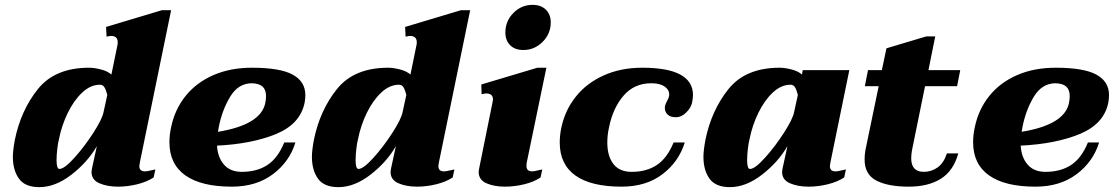

<svg xmlns="http://www.w3.org/2000/svg" viewBox="-20 -759 4589 791"><path d="M33 -113Q33 -138 41 -182Q66 -305 136.5 -392.5Q207 -480 347 -480Q368 -480 395.5 -473Q423 -466 439 -452L464 -574Q465 -578 465 -585Q465 -611 437 -611Q432 -611 419 -608L417 -648L647 -717H685L556 -89Q554 -79 554 -75Q554 -53 577 -53Q586 -53 599.5 -56.5Q613 -60 620 -61L613 -28Q586 -10 546 0Q506 10 466 10Q422 10 389.5 -4Q357 -18 357 -51Q357 -55 359 -65L379 -157Q341 -91 274.5 -39.5Q208 12 142 12Q83 12 58 -23Q33 -58 33 -113ZM407 -299 422 -368Q417 -388 410.5 -399Q404 -410 392 -410Q353 -410 318.5 -377.5Q284 -345 259 -293.5Q234 -242 223 -186Q219 -171 216 -145.5Q213 -120 213 -99Q213 -63 225 -63Q245 -63 286.5 -109Q328 -155 365 -212.5Q402 -270 407 -299Z M874 -159Q877 -110 903 -80.5Q929 -51 976 -51Q1039 -51 1082 -79.5Q1125 -108 1151 -172H1197Q1173 -93 1104.5 -41.5Q1036 10 935 10Q809 10 743.5 -36.5Q678 -83 678 -173Q678 -204 685 -235Q700 -308 744.5 -363.5Q789 -419 859 -449.5Q929 -480 1018 -480Q1134 -480 1186 -451.5Q1238 -423 1238 -367Q1238 -353 1235 -336Q1217 -248 1117.5 -207Q1018 -166 874 -159ZM1076 -363Q1076 -389 1062 -402Q1048 -415 1018 -416Q962 -416 928.5 -361Q895 -306 881 -234L878 -216Q1055 -245 1073 -335Q1076 -350 1076 -363Z M1265 -113Q1265 -138 1273 -182Q1298 -305 1368.5 -392.5Q1439 -480 1579 -480Q1600 -480 1627.5 -473Q1655 -466 1671 -452L1696 -574Q1697 -578 1697 -585Q1697 -611 1669 -611Q1664 -611 1651 -608L1649 -648L1879 -717H1917L1788 -89Q1786 -79 1786 -75Q1786 -53 1809 -53Q1818 -53 1831.5 -56.5Q1845 -60 1852 -61L1845 -28Q1818 -10 1778 0Q1738 10 1698 10Q1654 10 1621.5 -4Q1589 -18 1589 -51Q1589 -55 1591 -65L1611 -157Q1573 -91 1506.5 -39.5Q1440 12 1374 12Q1315 12 1290 -23Q1265 -58 1265 -113ZM1639 -299 1654 -368Q1649 -388 1642.5 -399Q1636 -410 1624 -410Q1585 -410 1550.5 -377.5Q1516 -345 1491 -293.5Q1466 -242 1455 -186Q1451 -171 1448 -145.5Q1445 -120 1445 -99Q1445 -63 1457 -63Q1477 -63 1518.5 -109Q1560 -155 1597 -212.5Q1634 -270 1639 -299Z M2062 -625Q2062 -672 2095 -705.5Q2128 -739 2174 -739Q2209 -739 2229 -719Q2249 -699 2249 -667Q2249 -620 2215.5 -586.5Q2182 -553 2136 -553Q2101 -553 2081.5 -573Q2062 -593 2062 -625ZM1952 -51Q1952 -55 1954 -65L2009 -337L2011 -349Q2011 -374 1983 -374Q1979 -374 1964 -371L1963 -411L2194 -480H2231L2150 -89Q2149 -84 2149 -75Q2149 -53 2172 -53Q2180 -53 2193.5 -56.5Q2207 -60 2214 -61L2207 -28Q2181 -10 2140.5 0Q2100 10 2060 10Q2016 10 1984 -4Q1952 -18 1952 -51Z M2286 -172Q2286 -203 2293 -235Q2308 -305 2352 -360.5Q2396 -416 2466.5 -448Q2537 -480 2626 -480Q2835 -480 2835 -367Q2835 -357 2831 -335Q2826 -314 2806.5 -295Q2787 -276 2765 -276Q2742 -276 2730.5 -287Q2719 -298 2719 -314Q2719 -321 2720 -324Q2722 -331 2728 -343Q2737 -357 2737 -371Q2737 -389 2718 -402.5Q2699 -416 2663 -416Q2593 -416 2549 -365Q2505 -314 2489 -234Q2482 -203 2482 -172Q2482 -116 2507 -83.5Q2532 -51 2582 -51Q2644 -51 2686.5 -79.5Q2729 -108 2755 -172H2801Q2777 -93 2709.5 -41.5Q2642 10 2541 10Q2415 10 2350.5 -36Q2286 -82 2286 -172Z M2878 -113Q2878 -138 2886 -182Q2911 -305 2981.5 -392.5Q3052 -480 3192 -480Q3213 -480 3240.5 -473Q3268 -466 3284 -452L3287 -470H3479L3401 -89Q3399 -79 3399 -75Q3399 -53 3422 -53Q3431 -53 3444.5 -56.5Q3458 -60 3465 -61L3458 -28Q3431 -10 3391 0Q3351 10 3311 10Q3267 10 3234.5 -4Q3202 -18 3202 -51Q3202 -55 3204 -65L3224 -157Q3186 -91 3119.5 -39.5Q3053 12 2987 12Q2928 12 2903 -23Q2878 -58 2878 -113ZM3252 -299 3267 -368Q3262 -388 3255.5 -399Q3249 -410 3237 -410Q3198 -410 3163.5 -377.5Q3129 -345 3104 -293.5Q3079 -242 3068 -186Q3064 -171 3061 -145.5Q3058 -120 3058 -99Q3058 -63 3070 -63Q3090 -63 3131.5 -109Q3173 -155 3210 -212.5Q3247 -270 3252 -299Z M3881 -127H3928Q3908 -55 3856 -22.5Q3804 10 3724 10Q3639 10 3590.5 -15Q3542 -40 3542 -102Q3542 -120 3545 -139L3600 -404H3543L3556 -470H3613L3632 -560L3796 -609H3833L3805 -470H3936L3923 -404H3791L3737 -139Q3734 -121 3734 -107Q3734 -51 3786 -51Q3817 -51 3842.5 -69Q3868 -87 3881 -127Z M4185 -159Q4188 -110 4214 -80.5Q4240 -51 4287 -51Q4350 -51 4393 -79.5Q4436 -108 4462 -172H4508Q4484 -93 4415.5 -41.5Q4347 10 4246 10Q4120 10 4054.5 -36.5Q3989 -83 3989 -173Q3989 -204 3996 -235Q4011 -308 4055.5 -363.5Q4100 -419 4170 -449.5Q4240 -480 4329 -480Q4445 -480 4497 -451.5Q4549 -423 4549 -367Q4549 -353 4546 -336Q4528 -248 4428.5 -207Q4329 -166 4185 -159ZM4387 -363Q4387 -389 4373 -402Q4359 -415 4329 -416Q4273 -416 4239.5 -361Q4206 -306 4192 -234L4189 -216Q4366 -245 4384 -335Q4387 -350 4387 -363Z"/></svg>

Font: Taviraj Black
Style: Italic
Weight: 900
Italic angle: -12°
Designer: Katatrad Team
Foundry: CadsonDemak
Version: Version 1.001